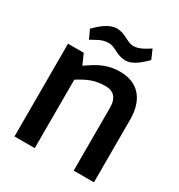

<svg xmlns="http://www.w3.org/2000/svg" viewBox="-171 -836 888 952"><g transform="rotate(30 273.5 -360.0)"><path d="M51 0H167V-392C221 -425 255 -442 320 -442C361 -442 390 -418 390 -361V0H506V-360C506 -456 463 -540 345 -540C264 -540 218 -506 167 -472L141 -531H51ZM108 -650 131 -600C166 -618 183 -634 225 -635C262 -636 284 -603 335 -601C380 -599 420 -639 449 -667L426 -720C397 -701 364 -681 334 -683C302 -683 275 -716 227 -718C181 -718 142 -684 108 -650Z"/></g></svg>

Font: Exo
Style: Demi Bold
Weight: 600
Designer: Natanael Gama
Version: Version 1.00